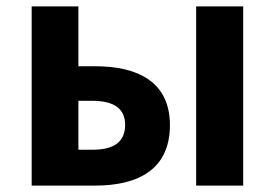

<svg xmlns="http://www.w3.org/2000/svg" viewBox="-20 -580 859 600"><path d="M79 0H277C411 0 511 -50 511 -189C511 -324 411 -373 277 -373H225V-560H79ZM593 -560V0H740V-560ZM225 -265H268C337 -265 371 -240 371 -190C371 -137 337 -112 268 -112H225Z"/></svg>

Font: Kinto Sans
Style: Bold
Weight: 700
Designer: Authors: Ryoko NISHIZUKA  (kana & ideographs); Paul D. Hunt (Latin, Greek & Cyrillic); Wenlong ZHANG  (bopomofo); Sandol
Foundry: Adobe Systems Incorporated, ookami Inc.
Version: Version 0.001